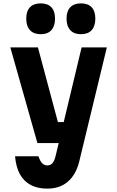

<svg xmlns="http://www.w3.org/2000/svg" viewBox="-20 -895 690 1134"><path d="M41 -615H204L322 -174H402L373 -50H201ZM611 -615 447 63Q427 139 379.5 179Q332 219 260 219Q174 219 125.5 171Q77 123 69 28H207Q217 57 229.5 69.5Q242 82 260 82Q278 82 289.5 69Q301 56 308 28L462 -615ZM220 -693Q179 -693 157 -717Q135 -741 135 -785Q135 -829 157 -852Q179 -875 220 -875Q262 -875 283.5 -852Q305 -829 305 -785Q305 -741 283.5 -717Q262 -693 220 -693ZM458 -693Q417 -693 395 -717Q373 -741 373 -785Q373 -829 395 -852Q417 -875 458 -875Q500 -875 521.5 -852Q543 -829 543 -785Q543 -741 521.5 -717Q500 -693 458 -693Z"/></svg>

Font: Martian Mono SemiCondensed
Style: Bold
Weight: 700
Width: 4
Designer: Roman Shamin
Foundry: Evil Martians
Version: Version 1.000